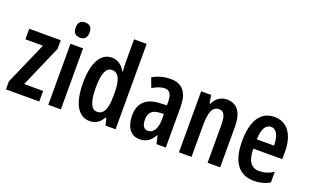

<svg xmlns="http://www.w3.org/2000/svg" viewBox="-84 -1178 2597 1606"><g transform="rotate(20 1214.5 -375.0)"><path d="M319 0V-94H150L312 -466V-543H32V-449H188L22 -71V0Z M455 -753C413 -753 393 -730 393 -685C393 -641 415 -618 455 -618C496 -618 517 -641 517 -685C517 -729 498 -753 455 -753ZM511 -543H399V0H511Z M769 10C822 10 855 -13 886 -63H893L908 0H998V-760H886V-559C886 -538 888 -511 890 -474H885C858 -526 815 -553 766 -553C666 -553 609 -450 609 -272C609 -93 665 10 769 10ZM801 -84C749 -84 723 -147 723 -272C723 -392 747 -456 800 -456C860 -456 886 -402 886 -283V-252C886 -137 858 -84 801 -84Z M1291 -553C1230 -553 1175 -538 1129 -510L1161 -426C1203 -451 1238 -463 1269 -463C1314 -463 1333 -430 1333 -362V-335L1268 -332C1153 -327 1088 -268 1088 -157C1088 -70 1124 10 1212 10C1273 10 1311 -17 1342 -73H1345L1362 0H1445V-362C1445 -487 1395 -553 1291 -553ZM1293 -256 1334 -259V-207C1334 -128 1302 -80 1256 -80C1220 -80 1201 -106 1201 -161C1201 -221 1231 -253 1293 -256Z M1790 -553C1736 -553 1694 -524 1670 -472H1663L1651 -543H1562V0H1674V-269C1674 -402 1696 -454 1757 -454C1802 -454 1817 -413 1817 -333V0H1929V-363C1929 -489 1880 -553 1790 -553Z M2214 -552C2090 -552 2026 -451 2026 -268C2026 -102 2085 10 2231 10C2283 10 2329 -2 2371 -26V-121C2327 -93 2289 -82 2245 -82C2172 -82 2137 -134 2136 -242H2394V-309C2394 -453 2332 -552 2214 -552ZM2216 -464C2265 -464 2290 -406 2290 -325H2137C2140 -422 2168 -464 2216 -464Z"/></g></svg>

Font: Noto Sans Arabic UI XCn SmBd
Style: Regular
Weight: 600
Width: 2
Designer: Monotype Design Team, Nadine Chahine and Nizar Qandah
Foundry: Monotype Imaging Inc.
Version: Version 2.010